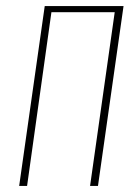

<svg xmlns="http://www.w3.org/2000/svg" viewBox="-20 -611 456 631"><path d="M43 0 127 -591H386L302 0H276L357 -571H149L69 0Z"/></svg>

Font: Alumni Sans SC Thin
Style: Italic
Weight: 100
Italic angle: -8°
Designer: Robert E. Leuschke
Foundry: Robert E. Leuschke
Version: Version 1.016